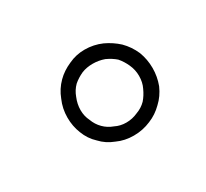

<svg xmlns="http://www.w3.org/2000/svg" viewBox="-50 -551 296 276"><g transform="rotate(-30 98.5 -413.0)"><path d="M38.3 -411.7Q38.3 -397.5 43.3 -385Q48.3 -371.7 58.3 -362.5Q67.5 -352.5 80.8 -347.5Q93.3 -341.7 108.3 -341.7Q123.3 -341.7 136.7 -347.5Q149.2 -352.5 159.2 -362.5Q169.2 -371.7 175 -385Q180 -398.3 180 -412.5Q180 -426.7 175 -440Q169.2 -453.3 159.2 -463.3Q149.2 -472.5 136.7 -478.3Q123.3 -484.2 108.3 -484.2Q94.2 -484.2 81.7 -478.3Q68.3 -472.5 59.2 -463.3Q49.2 -453.3 44.2 -440Q38.3 -426.7 38.3 -411.7ZM60 -411.7Q60 -421.7 64.2 -431.7Q67.5 -440.8 74.2 -447.5Q80.8 -453.3 90 -457.5Q98.3 -460.8 108.3 -460.8Q118.3 -460.8 127.5 -457.5Q136.7 -453.3 143.3 -447.5Q149.2 -440.8 153.3 -431.7Q157.5 -422.5 157.5 -412.5Q157.5 -401.7 153.3 -393.3Q149.2 -384.2 143.3 -377.5Q136.7 -370.8 127.5 -367.5Q118.3 -363.3 108.3 -363.3Q98.3 -363.3 90 -367.5Q80.8 -370.8 74.2 -377.5Q67.5 -384.2 64.2 -393.3Q60 -401.7 60 -411.7Z"/></g></svg>

Font: Sirivennela
Style: Regular
Weight: 400
Designer: Appaji Ambarisha Darbha
Foundry: Appaji Ambarisha Darbha
Version: Version 1.00; ttfautohint (v1.8.4.7-5d5b)